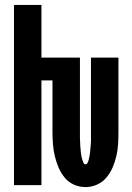

<svg xmlns="http://www.w3.org/2000/svg" viewBox="-20 -755 540 783"><path d="M329 8Q304 8 281.5 -2Q259 -12 243.5 -31Q228 -50 218.5 -72.5Q209 -95 203.5 -118.5Q198 -142 196 -166.5Q194 -191 194 -215V-427H149V0H37V-735H149V-520H306V-215Q306 -209 306 -203.5Q306 -198 306 -192.5Q306 -187 306.5 -181Q307 -175 307 -169.5Q307 -164 307.5 -158.5Q308 -153 308.5 -147Q309 -141 309.5 -135.5Q310 -130 311 -124.5Q312 -119 313 -113.5Q314 -108 316 -102.5Q318 -97 320.5 -91Q323 -85 329 -85Q334 -85 337 -91Q340 -97 341.5 -102.5Q343 -108 344 -113.5Q345 -119 346 -124.5Q347 -130 347.5 -135.5Q348 -141 348.5 -147Q349 -153 349.5 -158.5Q350 -164 350.5 -169.5Q351 -175 351 -181Q351 -187 351 -192.5Q351 -198 351 -203.5Q351 -209 351 -215V-520H463V-215Q463 -191 461.5 -166.5Q460 -142 454.5 -118.5Q449 -95 439.5 -72.5Q430 -50 414 -31Q398 -12 375.5 -2Q353 8 329 8Z"/></svg>

Font: Iosevka Heavy
Style: Regular
Weight: 900
Monospace: yes
Designer: Belleve Invis
Foundry: Belleve Invis
Version: Version 32.5.0; ttfautohint (v1.8.4)